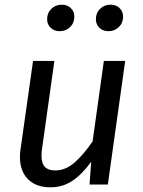

<svg xmlns="http://www.w3.org/2000/svg" viewBox="-20 -787 608 819"><path d="M65 -118Q65 -135 68 -153L121 -527H212L160 -157Q157 -139 157 -124Q157 -90 171.5 -75Q186 -60 215 -60Q260 -60 298.5 -94Q337 -128 375 -184L423 -527H514L440 0H362L369 -97Q330 -43 288.5 -15.5Q247 12 195 12Q134 12 99.5 -22.5Q65 -57 65 -118ZM181 -705Q181 -732 199 -749.5Q217 -767 244 -767Q267 -767 282 -752.5Q297 -738 297 -716Q297 -689 279 -671.5Q261 -654 234 -654Q211 -654 196 -668.5Q181 -683 181 -705ZM389 -705Q389 -732 407 -749.5Q425 -767 452 -767Q475 -767 490 -752.5Q505 -738 505 -716Q505 -689 487 -671.5Q469 -654 442 -654Q419 -654 404 -668.5Q389 -683 389 -705Z"/></svg>

Font: FiraGO
Style: Italic
Weight: 400
Italic angle: -8°
Designer: bBox Type GmbH
Foundry: bBox Type GmbH
Version: Version 1.001